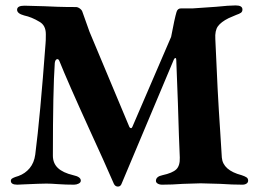

<svg xmlns="http://www.w3.org/2000/svg" viewBox="-20 -678 957 708"><path d="M20 0ZM20 -11Q20 -17 25 -20Q30 -23 37 -25.5Q44 -28 48 -29Q73 -38 89.5 -58Q106 -78 110 -108Q128 -248 148 -518Q149 -525 149 -552Q149 -585 125 -598Q97 -615 69 -621Q43 -628 43 -642Q43 -657 70 -657L144 -655Q163 -654 192.5 -653Q222 -652 260 -652Q267 -652 274.5 -646.5Q282 -641 284 -634Q303 -580 310 -561L457 -210Q459 -206 462.5 -205.5Q466 -205 468 -210L611 -542Q624 -611 631 -634Q635 -647 647 -647H690Q696 -647 777 -653Q825 -658 849 -658Q874 -658 874 -643Q874 -635 868.5 -631Q863 -627 851 -623L823 -611Q795 -597 783.5 -581Q772 -565 774 -534Q782 -338 792 -193L798 -97Q802 -50 871 -32Q883 -28 889 -24Q895 -20 895 -12Q895 -5 889 -1Q883 3 874 3Q837 3 793 0Q739 -2 720 -2Q702 -2 654 0Q615 3 578 3Q568 3 561.5 -1Q555 -5 555 -11Q555 -27 579 -32Q616 -40 630 -53.5Q644 -67 643 -97Q640 -160 636 -298L630 -457Q630 -464 627 -464Q623 -464 620 -456L429 -2Q425 10 415 10Q405 10 400 0Q364 -83 311 -198Q229 -378 199 -453Q196 -460 192 -460Q184 -460 182 -446Q175 -346 175 -104Q175 -76 193.5 -58.5Q212 -41 250 -32Q278 -26 278 -12Q278 -5 270 -1Q262 3 253 3Q222 3 194 1Q168 -1 151 -1Q131 -1 65 2Q55 3 44 3Q20 3 20 -11Z"/></svg>

Font: EB Garamond
Style: Bold
Weight: 700
Designer: Georg Duffner and Octavio Pardo
Foundry: Georg Duffner
Version: Version 1.000; ttfautohint (v1.6)